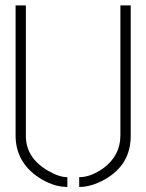

<svg xmlns="http://www.w3.org/2000/svg" viewBox="-20 -704 555 728"><path d="M39.1 -188.5V-683.6H78.1V-188.5Q78.1 -105.5 162.1 -56.6Q204.1 -32.2 235.4 -32.2V4.9Q179.7 4.9 122.1 -34.2Q40 -91.8 39.1 -188.5ZM280.3 4.9V-32.2Q324.2 -32.2 372.1 -66.4Q435.5 -113.3 436.5 -188.5V-683.6H475.6V-188.5Q475.6 -79.1 377 -23.4Q326.2 4.9 280.3 4.9Z"/></svg>

Font: Post No Bills Jaffna Light
Style: Regular
Weight: 300
Designer: Kosala Senevirathne, Siva Puranthara, Lasantha Premarathna, Tharique Azeez
Foundry: Mooniak
Version: Version 1.220 ; ttfautohint (v1.6)